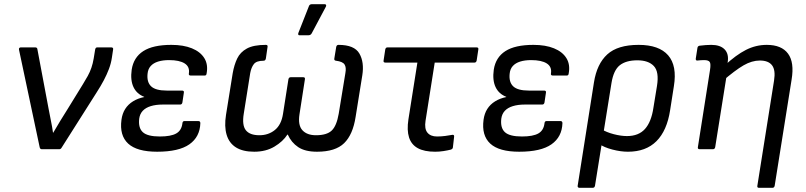

<svg xmlns="http://www.w3.org/2000/svg" viewBox="-20 -715 3864 920"><path d="M180 0Q172 0 170 -10L71 -477Q70 -482 72.5 -485Q75 -488 80 -488H148Q158 -488 159 -480L213 -193Q218 -165 224 -136.5Q230 -108 234 -79H235Q252 -108 269.5 -137Q287 -166 305 -194L377 -311Q390 -332 400.5 -351Q411 -370 418 -390.5Q425 -411 429 -435L436 -478Q438 -488 446 -488H513Q518 -488 520.5 -485.5Q523 -483 522 -478L516 -438Q512 -411 502 -384.5Q492 -358 477.5 -330.5Q463 -303 443 -272L275 -7Q271 0 264 0Z M733 12Q636 12 594 -27Q552 -66 562 -141Q566 -171 580 -193Q594 -215 617.5 -229.5Q641 -244 671 -250V-251Q635 -265 619.5 -298Q604 -331 611 -381Q620 -440 666.5 -470Q713 -500 801 -500Q859 -500 899.5 -483.5Q940 -467 959 -436.5Q978 -406 970 -363Q969 -353 961 -353H894Q883 -353 885 -363Q890 -395 865 -411Q840 -427 790 -427Q760 -427 737.5 -420Q715 -413 702 -398.5Q689 -384 687 -361Q683 -321 704.5 -301Q726 -281 779 -281H852Q863 -281 861 -271L854 -224Q852 -214 843 -214H759Q727 -214 702.5 -206.5Q678 -199 664 -184Q650 -169 647 -146Q642 -102 664.5 -81.5Q687 -61 746 -61Q799 -61 824.5 -75.5Q850 -90 854 -124Q855 -135 864 -135H930Q940 -135 940 -125Q938 -59 887.5 -23.5Q837 12 733 12Z M1198 12Q1144 12 1111 -8.5Q1078 -29 1066 -69Q1054 -109 1063 -165L1095 -364Q1102 -404 1116.5 -434.5Q1131 -465 1163 -482.5Q1195 -500 1254 -500Q1264 -500 1262 -490L1254 -435Q1252 -424 1243 -424Q1209 -424 1196.5 -408Q1184 -392 1179 -365L1148 -170Q1139 -115 1158 -91Q1177 -67 1223 -67Q1266 -67 1297 -92Q1328 -117 1336 -169L1362 -335Q1364 -345 1373 -345H1433Q1443 -345 1441 -335L1415 -167Q1407 -115 1429 -91Q1451 -67 1494 -67Q1546 -67 1569.5 -89.5Q1593 -112 1603 -170L1635 -365Q1640 -392 1631 -406Q1622 -420 1590 -424Q1580 -425 1582 -435L1591 -490Q1593 -500 1602 -500Q1678 -500 1702 -458.5Q1726 -417 1716 -354L1684 -155Q1671 -70 1629 -29Q1587 12 1499 12Q1442 12 1409 -10Q1376 -32 1359 -70H1357Q1336 -37 1295 -12.5Q1254 12 1198 12ZM1415 -546Q1410 -546 1409 -549.5Q1408 -553 1410 -558L1460 -685Q1462 -691 1466 -693Q1470 -695 1476 -695H1535Q1541 -695 1542.5 -691Q1544 -687 1541 -682L1474 -556Q1469 -546 1458 -546Z M2065 12Q2013 12 1982 -5Q1951 -22 1940 -56.5Q1929 -91 1937 -143L1980 -415H1827Q1816 -415 1818 -425L1826 -478Q1828 -488 1837 -488H2263Q2274 -488 2272 -478L2264 -425Q2262 -415 2253 -415H2063L2019 -136Q2013 -98 2028 -79.5Q2043 -61 2074 -61Q2094 -61 2113 -63.5Q2132 -66 2148 -69Q2157 -70 2156 -60L2150 -8Q2149 -1 2140 2Q2124 6 2104.5 9Q2085 12 2065 12Z M2468 12Q2371 12 2329 -27Q2287 -66 2297 -141Q2301 -171 2315 -193Q2329 -215 2352.5 -229.5Q2376 -244 2406 -250V-251Q2370 -265 2354.5 -298Q2339 -331 2346 -381Q2355 -440 2401.5 -470Q2448 -500 2536 -500Q2594 -500 2634.5 -483.5Q2675 -467 2694 -436.5Q2713 -406 2705 -363Q2704 -353 2696 -353H2629Q2618 -353 2620 -363Q2625 -395 2600 -411Q2575 -427 2525 -427Q2495 -427 2472.5 -420Q2450 -413 2437 -398.5Q2424 -384 2422 -361Q2418 -321 2439.5 -301Q2461 -281 2514 -281H2587Q2598 -281 2596 -271L2589 -224Q2587 -214 2578 -214H2494Q2462 -214 2437.5 -206.5Q2413 -199 2399 -184Q2385 -169 2382 -146Q2377 -102 2399.5 -81.5Q2422 -61 2481 -61Q2534 -61 2559.5 -75.5Q2585 -90 2589 -124Q2590 -135 2599 -135H2665Q2675 -135 2675 -125Q2673 -59 2622.5 -23.5Q2572 12 2468 12Z M2756 185Q2752 185 2749.5 182Q2747 179 2748 175L2826 -320Q2840 -409 2890 -454.5Q2940 -500 3040 -500Q3138 -500 3181.5 -450Q3225 -400 3209 -302L3191 -187Q3176 -89 3125.5 -38.5Q3075 12 2989 12Q2954 12 2914 1.5Q2874 -9 2852 -25L2860 -97Q2886 -81 2921 -72Q2956 -63 2984 -63Q3040 -63 3070.5 -97Q3101 -131 3111 -199L3128 -303Q3139 -371 3113 -398.5Q3087 -426 3034 -426Q2980 -426 2950 -402.5Q2920 -379 2910 -317L2831 175Q2829 185 2820 185Z M3617 185Q3607 185 3609 175L3689 -329Q3697 -379 3679.5 -402Q3662 -425 3621 -425Q3583 -425 3543 -402Q3503 -379 3438 -323L3451 -400Q3507 -452 3554.5 -476Q3602 -500 3654 -500Q3725 -500 3756 -458Q3787 -416 3773 -333L3692 175Q3690 185 3681 185ZM3333 0Q3322 0 3324 -10L3382 -379Q3387 -410 3380.5 -418.5Q3374 -427 3354 -427Q3348 -427 3339 -426.5Q3330 -426 3322 -425Q3317 -424 3315 -427.5Q3313 -431 3314 -435L3322 -486Q3323 -491 3325.5 -493Q3328 -495 3332 -496Q3346 -498 3362 -499Q3378 -500 3388 -500Q3431 -500 3452 -478.5Q3473 -457 3467 -418L3464 -399L3462 -355L3407 -10Q3405 0 3396 0Z"/></svg>

Font: Sofia Sans Hairline
Style: Italic
Weight: 1
Italic angle: -9°
Designer: Botio Nikoltchev, Ani Petrova
Foundry: lettersoup
Version: Version 4.102